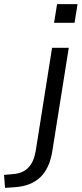

<svg xmlns="http://www.w3.org/2000/svg" viewBox="-135 -718 396 931"><path d="M127.1 -607.3 141.8 -698H241.1L226.4 -607.3ZM-110.5 193 -115.4 130.1 -71.5 126.2Q-24.2 122.6 2.6 94.6Q29.4 66.5 38 15L117.5 -486.3H198.5L119.4 10.5Q112.9 54.2 98.2 86.7Q83.5 119.3 60.7 141.2Q37.8 163.1 6.3 175.3Q-25.1 187.5 -66.6 190Z"/></svg>

Font: Nunito Sans 12pt ExtraLight
Style: Italic
Weight: 200
Italic angle: -9°
Designer: Vernon Adams
Foundry: Vernon Adams
Version: Version 3.101;gftools[0.9.27]